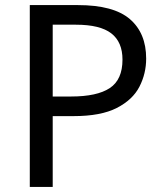

<svg xmlns="http://www.w3.org/2000/svg" viewBox="-20 -734 645 754"><path d="M286 -714Q426 -714 490 -659Q554 -604 554 -504Q554 -445 527.5 -393.5Q501 -342 438.5 -310Q376 -278 269 -278H187V0H97V-714ZM278 -637H187V-355H259Q361 -355 411 -388Q461 -421 461 -500Q461 -569 417 -603Q373 -637 278 -637Z"/></svg>

Font: Noto Sans Saurashtra
Style: Regular
Weight: 400
Designer: Monotype Design Team
Foundry: Monotype Imaging Inc.
Version: Version 2.001; ttfautohint (v1.8.4.7-5d5b)